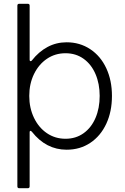

<svg xmlns="http://www.w3.org/2000/svg" viewBox="-20 -783 663 1017"><path d="M82 214Q72 214 72 204V-753Q72 -763 82 -763H127Q137 -763 137 -753V-467Q137 -459 142 -459Q146 -459 149 -463Q185 -509 231.5 -534Q278 -559 333 -559Q403 -559 458 -522.5Q513 -486 543 -421.5Q573 -357 573 -275Q573 -192 543 -127.5Q513 -63 458.5 -26.5Q404 10 333 10Q224 10 149 -85Q144 -90 142 -90Q137 -90 137 -82V204Q137 214 127 214ZM508 -275Q508 -339 486 -390.5Q464 -442 423 -471.5Q382 -501 327 -501Q272 -501 228.5 -471.5Q185 -442 160 -390.5Q135 -339 135 -275Q135 -211 160 -159Q185 -107 228.5 -77.5Q272 -48 327 -48Q382 -48 423 -77.5Q464 -107 486 -158.5Q508 -210 508 -275Z"/></svg>

Font: Open Sauce Two Light
Style: Regular
Weight: 300
Designer: Alfredo Marco Pradil
Foundry: Creative Sauce Fz LLC
Version: Version 1.477